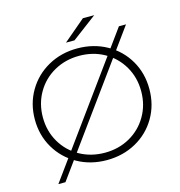

<svg xmlns="http://www.w3.org/2000/svg" viewBox="-133 -992 1103 1179"><g transform="rotate(-15 419.0 -402.5)"><path d="M55 -350Q55 -450 102.5 -531Q150 -612 233 -658.5Q316 -705 419 -705Q522 -705 605 -659Q688 -613 735.5 -532Q783 -451 783 -350Q783 -249 735.5 -168Q688 -87 605 -41Q522 5 419 5Q316 5 233 -41.5Q150 -88 102.5 -169Q55 -250 55 -350ZM731 -350Q731 -437 690 -507.5Q649 -578 578 -618Q507 -658 419 -658Q331 -658 259.5 -618Q188 -578 147 -507.5Q106 -437 106 -350Q106 -263 147 -192.5Q188 -122 259.5 -82Q331 -42 419 -42Q507 -42 578 -82Q649 -122 690 -192.5Q731 -263 731 -350ZM702 -770H747L137 70H92ZM501 -875H573L416 -757H362Z"/></g></svg>

Font: Idrija Light
Style: Regular
Weight: 300
Designer: Julieta Ulanovsky
Foundry: Julieta Ulanovsky
Version: Version 7.200